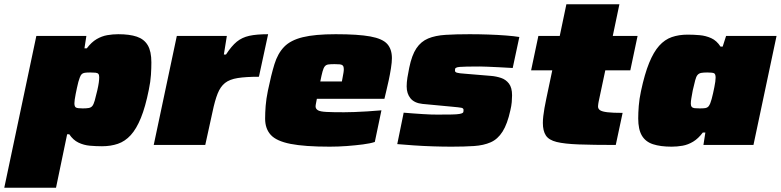

<svg xmlns="http://www.w3.org/2000/svg" viewBox="-58 -678 3652 898"><path d="M-38 200 112 -510H346L337 -452H348Q370 -481 394 -495Q418 -509 443.5 -513.5Q469 -518 495 -518Q548 -518 582 -506.5Q616 -495 633 -466.5Q650 -438 650 -386Q650 -360 648 -328Q646 -296 638 -258Q622 -178 601 -126.5Q580 -75 553.5 -46Q527 -17 493.5 -5.5Q460 6 419 6Q391 6 362.5 3.5Q334 1 309 -11Q284 -23 266 -50H256L204 200ZM329 -171Q347 -171 357.5 -173Q368 -175 374 -182.5Q380 -190 385 -207.5Q390 -225 397 -255Q402 -277 404 -291.5Q406 -306 406 -317Q406 -328 402 -332.5Q398 -337 388.5 -338Q379 -339 364 -339Q347 -339 338 -337.5Q329 -336 324 -331Q319 -326 315 -315Q312 -308 308.5 -295Q305 -282 302 -267.5Q299 -253 296 -238.5Q293 -224 291.5 -212.5Q290 -201 290 -195Q290 -179 297.5 -175Q305 -171 329 -171Z M661 0 769 -510H1003L989 -423H999Q1025 -463 1049.5 -483Q1074 -503 1108 -510.5Q1142 -518 1196 -518L1153 -319Q1092 -319 1054 -313Q1016 -307 994.5 -290Q973 -273 960 -240.5Q947 -208 936 -155L902 0Z M1484 8Q1367 8 1301 -5Q1235 -18 1208.5 -47Q1182 -76 1182 -123Q1182 -151 1184.5 -183Q1187 -215 1195 -254Q1210 -327 1225.5 -377.5Q1241 -428 1271 -459Q1301 -490 1358 -504Q1415 -518 1512 -518Q1617 -518 1674 -507.5Q1731 -497 1753 -472.5Q1775 -448 1775 -406Q1775 -387 1770.5 -358.5Q1766 -330 1760 -302Q1754 -274 1749 -254L1740 -216H1424Q1422 -204 1420 -195Q1418 -186 1418 -179Q1419 -168 1429.5 -162Q1440 -156 1468.5 -154.5Q1497 -153 1551 -153Q1571 -153 1599 -154Q1627 -155 1659.5 -157Q1692 -159 1726 -162L1695 -14Q1674 -7 1639 -2.5Q1604 2 1564 5Q1524 8 1484 8ZM1440 -297H1541L1544 -313Q1547 -329 1548.5 -338Q1550 -347 1550 -355Q1550 -366 1545.5 -371Q1541 -376 1532 -377Q1523 -378 1507 -378Q1488 -378 1477.5 -376.5Q1467 -375 1461 -367.5Q1455 -360 1450.5 -343.5Q1446 -327 1440 -297Z M2054 8Q2013 8 1967 6.5Q1921 5 1877.5 2Q1834 -1 1800 -4L1830 -151Q1852 -149 1874.5 -147.5Q1897 -146 1918 -144.5Q1939 -143 1957 -142.5Q1975 -142 1988 -142Q2030 -142 2054.5 -142.5Q2079 -143 2090.5 -145Q2102 -147 2106 -150Q2109 -152 2109.5 -156Q2110 -160 2110 -164Q2110 -172 2099.5 -174Q2089 -176 2056 -179L1918 -192Q1880 -196 1862 -218Q1844 -240 1844 -274Q1844 -293 1847.5 -315Q1851 -337 1856 -361Q1868 -420 1889.5 -452Q1911 -484 1944.5 -498Q1978 -512 2026 -515Q2074 -518 2138 -518Q2181 -518 2225.5 -516.5Q2270 -515 2308.5 -512Q2347 -509 2371 -505L2340 -360Q2307 -362 2276 -363.5Q2245 -365 2221.5 -366Q2198 -367 2187 -367Q2149 -367 2126 -366.5Q2103 -366 2091.5 -365Q2080 -364 2075 -361Q2071 -359 2070.5 -355.5Q2070 -352 2070 -347Q2070 -341 2079 -338Q2088 -335 2119 -333L2239 -323Q2263 -321 2285.5 -313.5Q2308 -306 2322.5 -287Q2337 -268 2337 -232Q2337 -218 2335.5 -200.5Q2334 -183 2329 -162Q2315 -98 2292.5 -62.5Q2270 -27 2237 -12.5Q2204 2 2159 5Q2114 8 2054 8Z M2822 0Q2716 0 2649 -2.5Q2582 -5 2545.5 -14Q2509 -23 2495 -44.5Q2481 -66 2481 -103Q2481 -118 2483 -135Q2485 -152 2488.5 -172.5Q2492 -193 2497 -216L2525 -349H2426L2460 -510H2560L2591 -658H2839L2808 -510H2924L2890 -349H2773L2742 -203Q2741 -199 2740.5 -194.5Q2740 -190 2739.5 -186.5Q2739 -183 2739 -180Q2739 -169 2748.5 -162.5Q2758 -156 2783 -153Q2808 -150 2854 -150Z M3083 8Q3031 8 2996 -3.5Q2961 -15 2944 -44Q2927 -73 2927 -124Q2927 -150 2929.5 -182.5Q2932 -215 2940 -252Q2957 -332 2978 -383.5Q2999 -435 3025 -464Q3051 -493 3084 -504.5Q3117 -516 3158 -516Q3186 -516 3214.5 -513.5Q3243 -511 3268.5 -499.5Q3294 -488 3312 -460H3322L3338 -510H3574L3466 0H3232L3241 -58H3229Q3208 -30 3184 -15.5Q3160 -1 3134.5 3.5Q3109 8 3083 8ZM3215 -171Q3232 -171 3241 -172.5Q3250 -174 3255 -179.5Q3260 -185 3264 -195Q3267 -203 3270.5 -215Q3274 -227 3277 -241.5Q3280 -256 3283 -270Q3286 -284 3287.5 -296Q3289 -308 3289 -315Q3289 -332 3281.5 -335.5Q3274 -339 3250 -339Q3232 -339 3221.5 -337Q3211 -335 3204.5 -327.5Q3198 -320 3193.5 -302.5Q3189 -285 3182 -255Q3178 -233 3175.5 -218.5Q3173 -204 3173 -193Q3173 -183 3177.5 -178Q3182 -173 3191 -172Q3200 -171 3215 -171Z"/></svg>

Font: Saira Expanded Black
Style: Italic
Weight: 900
Width: 7
Italic angle: -12°
Designer: Hector Gatti with collaboration of the Omnibus-Type team
Foundry: Omnibus-Type
Version: Version 1.101